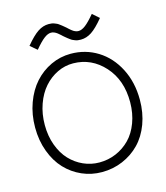

<svg xmlns="http://www.w3.org/2000/svg" viewBox="-116 -865 833 966"><g transform="rotate(-15 300.0 -381.5)"><path d="M311 -734.9Q313 -732.9 318.4 -728Q323.7 -723.1 325.9 -721.4Q328.1 -719.7 332.8 -715.8Q337.4 -711.9 340.6 -710.4Q343.8 -709 347.9 -706.8Q352.1 -704.6 356.4 -703.9Q360.8 -703.1 365.2 -703.1Q381.8 -703.1 401.6 -718.3Q421.4 -733.4 451.2 -769L485.8 -738.8Q448.7 -693.8 421.6 -676Q394.5 -658.2 365.2 -658.2Q356.9 -658.2 349.6 -659.2Q342.3 -660.2 335.2 -663.1Q328.1 -666 323.5 -668Q318.8 -669.9 312 -675.3Q305.2 -680.7 302.2 -682.6Q299.3 -684.6 291.7 -691.2Q284.2 -697.8 282.2 -699.2Q280.3 -701.2 274.9 -706.1Q269.5 -710.9 267.3 -712.6Q265.1 -714.4 260.5 -718.3Q255.9 -722.2 252.7 -723.6Q249.5 -725.1 245.4 -727.3Q241.2 -729.5 236.8 -730.2Q232.4 -731 228 -731Q211.4 -731 191.7 -715.8Q171.9 -700.7 142.1 -665L106.9 -694.8Q144 -739.7 171.4 -757.8Q198.7 -775.9 228 -775.9Q236.3 -775.9 243.7 -774.9Q251 -773.9 258.1 -771Q265.1 -768.1 269.8 -766.1Q274.4 -764.2 281.2 -758.8Q288.1 -753.4 291 -751.5Q293.9 -749.5 301.5 -742.9Q309.1 -736.3 311 -734.9ZM295.9 13.2Q241.2 13.2 192.4 -8.3Q143.6 -29.8 107.2 -68.4Q70.8 -106.9 49.3 -164.6Q27.8 -222.2 27.8 -290Q27.8 -358.4 49.3 -417.2Q70.8 -476.1 107.2 -516.6Q143.6 -557.1 192.6 -580.1Q241.7 -603 295.9 -603Q373 -603 436 -564Q499 -524.9 536.1 -452.9Q573.2 -380.9 573.2 -290Q573.2 -221.7 551.8 -164.3Q530.3 -106.9 492.7 -68.4Q455.1 -29.8 404.3 -8.3Q353.5 13.2 295.9 13.2ZM295.9 -37.1Q342.3 -37.1 383.3 -54.7Q424.3 -72.3 455.3 -104Q486.3 -135.7 504.4 -184.1Q522.5 -232.4 522.9 -290Q523.4 -405.8 457.3 -479Q391.1 -552.2 295.9 -553.2Q252.9 -553.7 213.4 -534.7Q173.8 -515.6 143.8 -481.7Q113.8 -447.8 95.9 -397.7Q78.1 -347.7 78.1 -290Q78.1 -232.4 95.9 -184.1Q113.8 -135.7 143.8 -104Q173.8 -72.3 213.1 -54.7Q252.4 -37.1 295.9 -37.1Z"/></g></svg>

Font: Compagnon Roman
Style: Regular
Weight: 400
Designer: Juliette Duhe, Lea Pradine
Foundry: Velvetyne Type Foundry
Version: Version 1.000;PS 001.000;hotconv 1.0.88;makeotf.lib2.5.64775